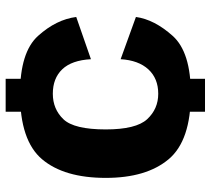

<svg xmlns="http://www.w3.org/2000/svg" viewBox="-53 -677 745 679"><g transform="rotate(-90 319.5 -337.5)"><path d="M263.9 -608.9H380.4V-690H263.9ZM263.9 15H380.4V-69.8H263.9ZM327.5 -35.1Q474.7 -35.1 532.3 -99.5Q589.9 -163.9 599 -229.3L449.6 -283.4Q445.9 -220.5 413.8 -185.4Q381.6 -150.4 327.5 -150.4Q273.8 -150.4 237.5 -189.5Q201.3 -228.7 201.3 -336Q201.3 -447.9 237.2 -485.6Q273.1 -523.2 327.5 -523.2Q382.1 -523.2 414 -489.8Q445.9 -456.4 449.6 -388.4L599 -440.4Q589.9 -511.2 532.3 -575.2Q474.8 -639.2 327.5 -639.2Q161.7 -639.2 95.8 -561.2Q29.9 -483.2 29.9 -336Q29.9 -192.3 95.8 -113.7Q161.7 -35.1 327.5 -35.1Z"/></g></svg>

Font: Anybody Thin
Style: Regular
Weight: 100
Designer: Tyler Finck
Foundry: Etcetera Type Company
Version: Version 1.114;gftools[0.9.25]